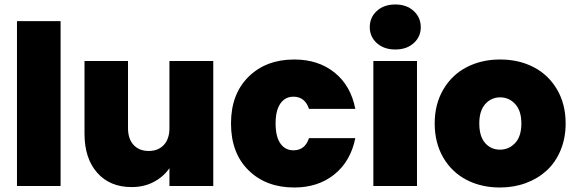

<svg xmlns="http://www.w3.org/2000/svg" viewBox="-20 -835 2583 862"><path d="M56.2 0V-740.2H252V0Z M937.5 -561V0H740.7V-80.1Q714.8 -42 671.1 -18.6Q627.4 4.9 570.8 4.9Q473.1 4.9 416.3 -59.6Q359.4 -124 359.4 -234.9V-561H554.7V-259.8Q554.7 -211.4 579.8 -184.3Q605 -157.2 647.5 -157.2Q690.4 -157.2 715.6 -184.3Q740.7 -211.4 740.7 -259.8V-561Z M1017.1 -280.8Q1017.1 -412.6 1095.7 -490.2Q1174.3 -567.9 1301.3 -567.9Q1408.7 -567.9 1481.7 -509.5Q1554.7 -451.2 1575.2 -346.2H1367.2Q1349.1 -400.9 1297.4 -400.9Q1260.3 -400.9 1238.8 -370.1Q1217.3 -339.4 1217.3 -280.8Q1217.3 -221.7 1238.8 -190.9Q1260.3 -160.2 1297.4 -160.2Q1349.6 -160.2 1367.2 -214.8H1575.2Q1554.2 -110.8 1481.2 -52Q1408.2 6.8 1301.3 6.8Q1174.3 6.8 1095.7 -70.6Q1017.1 -147.9 1017.1 -280.8Z M1656.2 0V-561H1852.1V0ZM1754.9 -612.8Q1703.6 -612.8 1671.9 -641.4Q1640.1 -669.9 1640.1 -712.9Q1640.1 -756.8 1671.9 -785.9Q1703.6 -814.9 1754.9 -814.9Q1805.7 -814.9 1837.4 -785.6Q1869.1 -756.3 1869.1 -712.9Q1869.1 -669.9 1837.4 -641.4Q1805.7 -612.8 1754.9 -612.8Z M2519.5 -280.8Q2519.5 -214.8 2496.8 -160.4Q2474.1 -106 2434.6 -69.6Q2395 -33.2 2341.1 -13.2Q2287.1 6.8 2224.6 6.8Q2141.1 6.8 2075 -27.3Q2008.8 -61.5 1970.2 -127.4Q1931.6 -193.4 1931.6 -280.8Q1931.6 -367.7 1970.5 -433.6Q2009.3 -499.5 2075.7 -533.7Q2142.1 -567.9 2225.6 -567.9Q2309.1 -567.9 2375.5 -533.7Q2441.9 -499.5 2480.7 -433.6Q2519.5 -367.7 2519.5 -280.8ZM2131.8 -280.8Q2131.8 -222.7 2158 -192.9Q2184.1 -163.1 2224.6 -163.1Q2265.1 -163.1 2293 -193.1Q2320.8 -223.1 2320.8 -280.8Q2320.8 -337.4 2293.2 -367.7Q2265.6 -397.9 2225.6 -397.9Q2185.5 -397.9 2158.7 -367.9Q2131.8 -337.9 2131.8 -280.8Z"/></svg>

Font: Poppins ExtraBold
Style: Regular
Weight: 800
Designer: Ninad Kale (Devanagari), Jonny Pinhorn (Latin)
Foundry: Indian Type Foundry
Version: Version 3.200;PS 1.000;hotconv 16.6.54;makeotf.lib2.5.65590